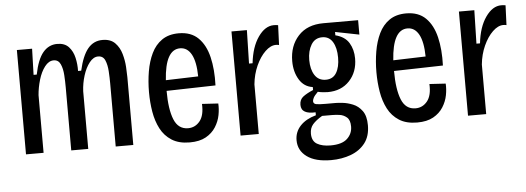

<svg xmlns="http://www.w3.org/2000/svg" viewBox="-47 -673 2652 968"><g transform="rotate(-5 1278.5 -189.0)"><path d="M63 0V-528H140L136 -396H152Q167 -472 196 -506.5Q225 -541 268 -541Q306 -541 326.5 -518.5Q347 -496 354.5 -462.5Q362 -429 361 -396H377Q394 -471 423 -506Q452 -541 497 -541Q538 -541 560.5 -518Q583 -495 592.5 -461.5Q602 -428 604 -395Q606 -362 606 -343V0H517V-319Q517 -348 515 -381Q513 -414 503 -437Q493 -460 468 -460Q444 -460 424 -434.5Q404 -409 392 -370.5Q380 -332 378 -292V0H292V-319Q292 -348 290 -381Q288 -414 277.5 -437Q267 -460 243 -460Q218 -460 198 -434Q178 -408 166.5 -369Q155 -330 152 -292V0Z M891 12Q836 12 800 -11Q764 -34 744 -72.5Q724 -111 716 -159Q708 -207 708 -258Q708 -312 716.5 -362.5Q725 -413 744.5 -453.5Q764 -494 798 -517.5Q832 -541 883 -541Q945 -541 981.5 -505Q1018 -469 1033 -406.5Q1048 -344 1045 -263L797 -257Q797 -164 818 -112Q839 -60 889 -60Q925 -60 948.5 -89Q972 -118 969 -176L1051 -171Q1053 -144 1047 -112.5Q1041 -81 1023 -52.5Q1005 -24 973 -6Q941 12 891 12ZM883 -465Q808 -465 798 -311L962 -316Q961 -390 940.5 -427.5Q920 -465 883 -465Z M1149 0V-527H1227L1223 -358H1241Q1250 -440 1285 -490Q1320 -540 1364 -540Q1370 -540 1375.5 -539.5Q1381 -539 1386 -538L1382 -438Q1375 -440 1366 -440Q1339 -440 1312 -414Q1285 -388 1265.5 -345Q1246 -302 1241 -251V0Z M1593 163Q1514 163 1471 131.5Q1428 100 1428 48Q1428 6 1456.5 -24.5Q1485 -55 1536 -69V-84Q1501 -82 1482 -92.5Q1463 -103 1463 -128Q1463 -155 1482.5 -169.5Q1502 -184 1533 -197V-212Q1489 -218 1465 -257.5Q1441 -297 1441 -351Q1441 -428 1486.5 -478Q1532 -528 1614 -528H1790V-455L1669 -479V-462Q1717 -450 1737.5 -416Q1758 -382 1758 -337Q1758 -269 1716.5 -224.5Q1675 -180 1606 -180Q1596 -180 1582 -181.5Q1568 -183 1556 -186Q1538 -168 1533 -157.5Q1528 -147 1528 -141Q1528 -127 1544 -124.5Q1560 -122 1591 -122H1640Q1651 -122 1675.5 -119.5Q1700 -117 1727.5 -106Q1755 -95 1774 -69Q1793 -43 1793 4Q1793 59 1766 94Q1739 129 1693.5 146Q1648 163 1593 163ZM1602 -243Q1638 -243 1655.5 -272Q1673 -301 1673 -349Q1673 -398 1655 -428Q1637 -458 1602 -458Q1565 -458 1546 -426.5Q1527 -395 1527 -349Q1527 -302 1546 -272.5Q1565 -243 1602 -243ZM1597 89Q1655 89 1681.5 64Q1708 39 1708 3Q1708 -30 1691.5 -44Q1675 -58 1653.5 -60.5Q1632 -63 1617 -63H1567Q1535 -44 1519 -25.5Q1503 -7 1503 21Q1503 59 1529 74Q1555 89 1597 89Z M2042 12Q1987 12 1951 -11Q1915 -34 1895 -72.5Q1875 -111 1867 -159Q1859 -207 1859 -258Q1859 -312 1867.5 -362.5Q1876 -413 1895.5 -453.5Q1915 -494 1949 -517.5Q1983 -541 2034 -541Q2096 -541 2132.5 -505Q2169 -469 2184 -406.5Q2199 -344 2196 -263L1948 -257Q1948 -164 1969 -112Q1990 -60 2040 -60Q2076 -60 2099.5 -89Q2123 -118 2120 -176L2202 -171Q2204 -144 2198 -112.5Q2192 -81 2174 -52.5Q2156 -24 2124 -6Q2092 12 2042 12ZM2034 -465Q1959 -465 1949 -311L2113 -316Q2112 -390 2091.5 -427.5Q2071 -465 2034 -465Z M2300 0V-527H2378L2374 -358H2392Q2401 -440 2436 -490Q2471 -540 2515 -540Q2521 -540 2526.5 -539.5Q2532 -539 2537 -538L2533 -438Q2526 -440 2517 -440Q2490 -440 2463 -414Q2436 -388 2416.5 -345Q2397 -302 2392 -251V0Z"/></g></svg>

Font: Bricolage Grotesque 10pt Condensed
Style: Regular
Weight: 400
Width: 3
Designer: Mathieu Triay
Foundry: Atelier Triay
Version: Version 1.000; ttfautohint (v1.8.4.7-5d5b);gftools[0.9.29]